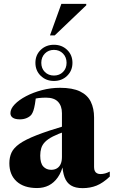

<svg xmlns="http://www.w3.org/2000/svg" viewBox="-20 -962 589 995"><path d="M324 -312.5V-283Q281 -268.5 254.2 -254.8Q227.5 -241 213.2 -226.2Q199 -211.5 193.8 -194.2Q188.5 -177 188.5 -155.5Q188.5 -116.5 204.2 -99.2Q220 -82 245.5 -82Q262 -82 274.5 -89.2Q287 -96.5 294 -111.2Q301 -126 301 -148.5V-375.5Q301 -413 280.8 -434.5Q260.5 -456 218.5 -456Q197.5 -456 179.5 -453.8Q161.5 -451.5 148.5 -447.5L169 -478Q165 -445 161.2 -423.2Q157.5 -401.5 153 -388.5Q148.5 -375.5 142.5 -367.5Q134 -357 118.2 -350.2Q102.5 -343.5 83.5 -343.5Q58.5 -343.5 46.2 -352Q34 -360.5 34 -375.5Q34 -398 56 -421Q78 -444 115 -463.5Q152 -483 197.8 -495Q243.5 -507 291 -507Q356 -507 394.8 -488.2Q433.5 -469.5 450.5 -434.8Q467.5 -400 467.5 -353V-96Q467.5 -83.5 471.5 -75.5Q475.5 -67.5 483 -63.8Q490.5 -60 500.5 -60Q512.5 -60 524.5 -63.2Q536.5 -66.5 549 -73V-47Q513.5 -13.5 480.5 -0.2Q447.5 13 408 13Q370.5 13 347.8 -1Q325 -15 314.5 -43.8Q304 -72.5 302.5 -116L309 -112.5Q299 -70.5 279.5 -42.8Q260 -15 233 -1.2Q206 12.5 172 12.5Q104 12.5 66.2 -21.8Q28.5 -56 28.5 -116Q28.5 -146.5 39.5 -170.8Q50.5 -195 81 -216.8Q111.5 -238.5 170.2 -261.5Q229 -284.5 324 -312.5ZM259.5 -730Q300.5 -730 328 -703.5Q355.5 -677 355.5 -636.5Q355.5 -596 328 -569.2Q300.5 -542.5 259.5 -542.5Q218.5 -542.5 191 -569.2Q163.5 -596 163.5 -636.5Q163.5 -677 191 -703.5Q218.5 -730 259.5 -730ZM259.5 -570.5Q288 -570.5 306.5 -589Q325 -607.5 325 -636.5Q325 -665.5 306.5 -684.5Q288 -703.5 259.5 -703.5Q231 -703.5 212.5 -684.5Q194 -665.5 194 -636.5Q194 -607.5 212.5 -589Q231 -570.5 259.5 -570.5ZM239 -778.5 298 -942H427V-934.5L263.5 -778.5Z"/></svg>

Font: Newsreader 60pt
Style: Bold
Weight: 700
Designer: Hugues Gentile
Foundry: Production Type
Version: Version 1.003